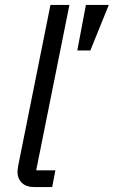

<svg xmlns="http://www.w3.org/2000/svg" viewBox="-20 -760 462 780"><path d="M192 0H121Q86 0 68.5 -17.5Q51 -35 51 -63Q51 -68 52 -74Q53 -80 54 -87L185 -740H262L127 -68H205ZM422 -740 347 -555H294L329 -740Z"/></svg>

Font: IBM Plex Sans
Style: Italic
Weight: 400
Italic angle: -11.31°
Designer: Mike Abbink, Paul van der Laan, Pieter van Rosmalen
Foundry: Bold Monday
Version: Version 3.201